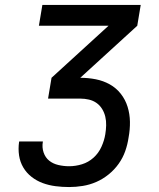

<svg xmlns="http://www.w3.org/2000/svg" viewBox="-20 -755 640 775"><path d="M259 0Q231 0 204 -3.5Q177 -7 152.5 -16Q128 -25 107.5 -41Q87 -57 74 -79Q61 -101 57 -127.5Q53 -154 57 -182Q57 -182 57 -182.5Q57 -183 58 -184H153Q153 -183 153 -183Q153 -183 153 -183Q149 -160 156 -139.5Q163 -119 178.5 -106.5Q194 -94 215.5 -89Q237 -84 259 -84Q285 -84 311 -92Q337 -100 357.5 -118.5Q378 -137 389.5 -162.5Q401 -188 405 -213Q408 -231 408.5 -249Q409 -267 405 -284Q401 -301 392 -315.5Q383 -330 369.5 -339.5Q356 -349 339 -353Q322 -357 304 -357H174L188 -441L418 -651H137L151 -735H548L534 -651L304 -441Q336 -441 366.5 -435Q397 -429 423 -414.5Q449 -400 467.5 -376.5Q486 -353 495 -324Q504 -295 504.5 -263.5Q505 -232 499 -200Q495 -172 485.5 -145Q476 -118 459 -94Q442 -70 418.5 -51Q395 -32 368.5 -20.5Q342 -9 314 -4.5Q286 0 259 0Z"/></svg>

Font: Iosevka SS04 Medium Extended
Style: Italic
Weight: 500
Width: 7
Italic angle: -9°
Monospace: yes
Designer: Belleve Invis
Foundry: Belleve Invis
Version: Version 19.0.0; ttfautohint (v1.8.4)